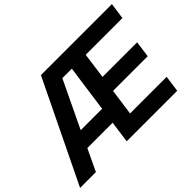

<svg xmlns="http://www.w3.org/2000/svg" viewBox="-164 -1038 1331 1331"><g transform="rotate(-45 501.5 -372.5)"><path d="M128 0 204 -160H452L430 0H925L942 -120H583L610 -314H950L966 -434H627L653 -625H1013L1030 -745H334L-27 0ZM424 -625H517L469 -280H259Z"/></g></svg>

Font: Plus Jakarta Sans
Style: Bold Italic
Weight: 700
Italic angle: -8°
Designer: Gumpita Rahayu
Foundry: Tokotype
Version: Version 2.071;gftools[0.9.30]